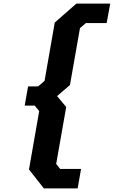

<svg xmlns="http://www.w3.org/2000/svg" viewBox="-20 -866 636 1073"><path d="M225 187 142 81 199 -245 174 -276H118L137 -383H193L229 -414L286 -740L407 -846H596L576 -737H460L427 -709L371 -391L299 -329L350 -268L294 50L316 78H433L414 187Z"/></svg>

Font: Tomorrow SemiBold
Style: Italic
Weight: 600
Italic angle: -10°
Designer: Tony de Marco, Monica Rizzolli
Foundry: Just in Type
Version: Version 2.002